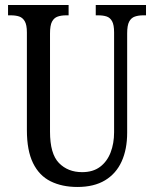

<svg xmlns="http://www.w3.org/2000/svg" viewBox="-20 -734 613 764"><path d="M288 10Q227 10 181.5 -12.5Q136 -35 111.5 -85Q87 -135 87 -216V-605Q87 -635 78.5 -649.5Q70 -664 56 -668.5Q42 -673 23 -673H12V-714H253V-673H243Q224 -673 209.5 -668Q195 -663 187 -648Q179 -633 179 -601V-210Q179 -122 214.5 -85.5Q250 -49 307 -49Q350 -49 378 -70Q406 -91 420 -127Q434 -163 434 -208V-605Q434 -635 426 -649.5Q418 -664 404 -668.5Q390 -673 371 -673H361V-714H561V-673H550Q531 -673 516.5 -668Q502 -663 494 -648Q486 -633 486 -601V-206Q486 -140 464 -91.5Q442 -43 398 -16.5Q354 10 288 10Z"/></svg>

Font: Noto Serif Khmer ExtraCondensed
Style: Regular
Weight: 400
Width: 2
Designer: Danh Hong and the Monotype Design Team
Foundry: Monotype Imaging Inc.
Version: Version 2.004